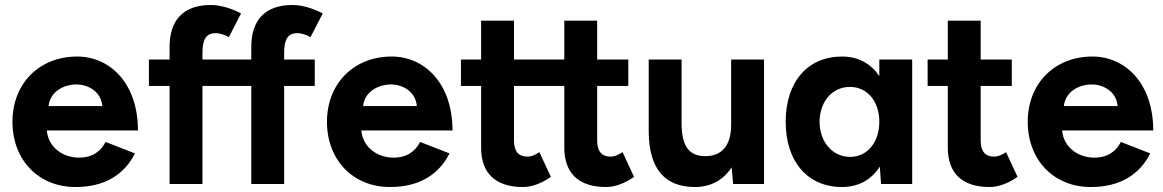

<svg xmlns="http://www.w3.org/2000/svg" viewBox="-20 -739 4671 771"><path d="M283 12C401 12 479 -38 522 -123L404 -169C385 -132 352 -106 297 -106C233 -106 174 -147 168 -215H534C534 -405 421 -512 290 -512C138 -512 30 -404 30 -250C30 -96 135 12 283 12ZM175 -313C182 -376 243 -400 286 -400C329 -400 385 -376 391 -313Z M661 -550V-500H578V-394H661V0H793V-394H916V-500H793V-528C793 -583 810 -606 846 -606C860 -606 878 -601 899 -590L948 -685C913 -704 866 -719 827 -719C715 -719 661 -657 661 -550Z M989 -550V-500H906V-394H989V0H1121V-394H1244V-500H1121V-528C1121 -583 1138 -606 1174 -606C1188 -606 1206 -601 1227 -590L1276 -685C1241 -704 1194 -719 1155 -719C1043 -719 989 -657 989 -550Z M1546 12C1664 12 1742 -38 1785 -123L1667 -169C1648 -132 1615 -106 1560 -106C1496 -106 1437 -147 1431 -215H1797C1797 -405 1684 -512 1553 -512C1401 -512 1293 -404 1293 -250C1293 -96 1398 12 1546 12ZM1438 -313C1445 -376 1506 -400 1549 -400C1592 -400 1648 -376 1654 -313Z M2080 12C2118 12 2159 -5 2192 -29L2146 -128C2128 -116 2112 -110 2099 -110C2062 -110 2044 -131 2044 -175V-394H2169V-500H2044V-656H1912V-500H1831V-394H1912V-146C1912 -44 1969 12 2080 12Z M2414 12C2452 12 2493 -5 2526 -29L2480 -128C2462 -116 2446 -110 2433 -110C2396 -110 2378 -131 2378 -175V-394H2503V-500H2378V-656H2246V-500H2165V-394H2246V-146C2246 -44 2303 12 2414 12Z M2924 0H3048V-500H2916V-238C2916 -155 2879 -111 2810 -112C2754 -113 2717 -143 2717 -244V-500H2585V-217C2584 -58 2652 12 2771 12C2834 12 2885 -16 2918 -67Z M3361 12C3428 12 3480 -18 3513 -70L3518 0H3643V-500H3511V-433C3478 -483 3427 -512 3361 -512C3223 -512 3135 -410 3135 -250C3135 -90 3223 12 3361 12ZM3394 -109C3323 -109 3272 -168 3271 -250C3272 -332 3322 -390 3393 -390C3463 -390 3511 -332 3511 -250C3511 -168 3463 -109 3394 -109Z M3954 12C3992 12 4033 -5 4066 -29L4020 -128C4002 -116 3986 -110 3973 -110C3936 -110 3918 -131 3918 -175V-394H4043V-500H3918V-656H3786V-500H3705V-394H3786V-146C3786 -44 3843 12 3954 12Z M4360 12C4478 12 4556 -38 4599 -123L4481 -169C4462 -132 4429 -106 4374 -106C4310 -106 4251 -147 4245 -215H4611C4611 -405 4498 -512 4367 -512C4215 -512 4107 -404 4107 -250C4107 -96 4212 12 4360 12ZM4252 -313C4259 -376 4320 -400 4363 -400C4406 -400 4462 -376 4468 -313Z"/></svg>

Font: HB Figtree Prototype
Style: Bold
Weight: 700
Designer: Alfredo Marco Pradil
Foundry: Hanken Design Co.®
Version: Version 1.002;Glyphs 3.2 (3228)